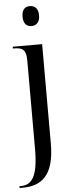

<svg xmlns="http://www.w3.org/2000/svg" viewBox="-70 -782 404 1054"><g transform="rotate(-5 131.5 -255.0)"><path d="M137 -640C161 -640 183 -655 183 -695C183 -736 161 -750 137 -750C112 -750 92 -736 92 -695C92 -655 112 -640 137 -640ZM-6 240H9C111 240 186 193 186 12V-536H24V-526H31C79 -526 97 -512 97 -452V33C97 187 62 230 1 230H-6Z"/></g></svg>

Font: Noto Serif Display Condensed
Style: Regular
Weight: 400
Width: 3
Designer: Monotype Design Team
Foundry: Monotype Imaging Inc.
Version: Version 2.009